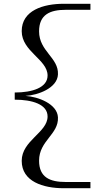

<svg xmlns="http://www.w3.org/2000/svg" viewBox="-20 -773 499 1017"><path d="M58 -283V-245C152 -245 232 -220 232 -156C232 -71 95 -29 95 79C95 189 209 224 318 224H459V191H328C245 191 187 167 187 78C187 -28 291 -61 287 -151C284 -223 181 -261 115 -265C181 -269 284 -306 287 -379C291 -468 187 -501 187 -607C187 -696 245 -721 328 -721H459V-753H318C209 -753 95 -718 95 -608C95 -500 232 -458 232 -373C232 -309 152 -283 58 -283Z"/></svg>

Font: Sprat Extended
Style: Bold
Weight: 700
Width: 9
Designer: Ethan Nakache
Foundry: Collletttivo
Version: Version 2.000;Glyphs 3.2 (3217)